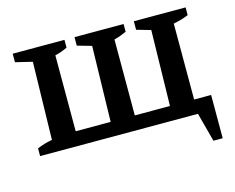

<svg xmlns="http://www.w3.org/2000/svg" viewBox="-96 -670 1175 960"><g transform="rotate(-15 492.0 -190.0)"><path d="M857 -74H945V150H897L857 0H40V-40Q59 -48 77.5 -53.5Q96 -59 118 -63L127 -465L40 -486V-530H308V-490Q295 -483 278 -477Q261 -471 244 -467V-74H425L434 -465L360 -486V-530H614V-490Q599 -483 582.5 -477Q566 -471 550 -467V-74H732L740 -465L667 -486V-530H935V-490Q919 -483 898.5 -477Q878 -471 857 -467Z"/></g></svg>

Font: Piazzolla SC SemiBold
Style: Regular
Weight: 600
Designer: Juan Pablo del Peral
Foundry: Huerta Tipografica
Version: Version 1.330